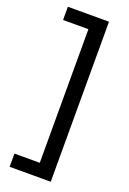

<svg xmlns="http://www.w3.org/2000/svg" viewBox="-165 -770 659 983"><g transform="rotate(20 164.5 -278.0)"><path d="M25 86H163V-642H25V-714H249V158H25Z"/></g></svg>

Font: Noto Sans Historical
Style: Regular
Weight: 400
Designer: Monotype Design Team
Foundry: Monotype Imaging Inc.
Version: Version 2.013; ttfautohint (v1.8.4.7-5d5b)